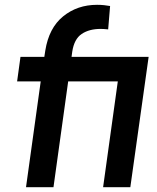

<svg xmlns="http://www.w3.org/2000/svg" viewBox="-20 -777 652 797"><path d="M88 0 149 -439H51L65 -541H164L168 -567Q183 -661 242 -709Q301 -757 383 -757Q398 -757 412.5 -755.5Q427 -754 437 -752L429 -655Q421 -656 411.5 -656.5Q402 -657 398 -657Q350 -657 319 -636Q288 -615 280 -563L277 -541H597L521 0H408L469 -439H263L202 0Z"/></svg>

Font: Plus Jakarta Sans SemiBold
Style: Italic
Weight: 600
Italic angle: -8°
Designer: Gumpita Rahayu
Foundry: Tokotype
Version: Version 2.071; ttfautohint (v1.8.4.7-5d5b);gftools[0.9.29]